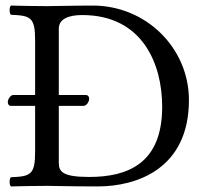

<svg xmlns="http://www.w3.org/2000/svg" viewBox="-20 -667 741 689"><path d="M191 -84V-287H279C291 -287 300 -302 300 -313C300 -318 297 -326 288 -326H191V-564C191 -599 226 -613 275 -613C491 -613 562 -438 562 -284C562 -82 441 -32 300 -32C202 -32 191 -52 191 -84ZM148 -645C112.3 -645 59 -646 19 -647C13 -641 13 -620 19 -614C89 -611 106 -606 106 -523V-326H27C18 -326 8 -311 8 -301C8 -295 11 -287 19 -287H106V-122C106 -39 89 -34 19 -31C13 -25 13 -4 19 2C58 1 111.3 0 149 0C186 0 228 2 331 2C472 2 658 -62 658 -308C658 -494 505 -647 313 -647C242 -647 187 -645 148 -645Z"/></svg>

Font: Libertinus Math
Style: Regular
Weight: 400
Designer: Philipp H. Poll
Foundry: Khaled Hosny
Version: Version 6.2